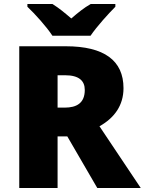

<svg xmlns="http://www.w3.org/2000/svg" viewBox="-20 -947 729 967"><path d="M244 -767H436C467 -813 527 -879 561 -913V-927H437C402 -907 374 -884 339 -854C304 -884 279 -905 244 -927H118V-913C156 -877 214 -813 244 -767ZM311 -714H77V0H270V-260H319L470 0H689L481 -311C556 -353 602 -416 602 -503C602 -642 505 -714 311 -714ZM308 -568C378 -568 407 -540 407 -494C407 -427 365 -405 306 -405H270V-568Z"/></svg>

Font: Noto Sans Bengali Black
Style: Regular
Weight: 900
Designer: Jelle Bosma - Monotype Design Team
Foundry: Monotype Imaging Inc.
Version: Version 2.003